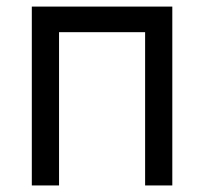

<svg xmlns="http://www.w3.org/2000/svg" viewBox="-20 -566 623 586"><path d="M505.9 -545.9V0H422.9V-467.8H160.2V0H77.1V-545.9Z"/></svg>

Font: GitLab Sans
Style: Regular
Weight: 400
Designer: Rasmus Andersson
Foundry: Modifications by GitLab B.V., manufactured by rsms
Version: Version 4.000;git-c8fb6b7